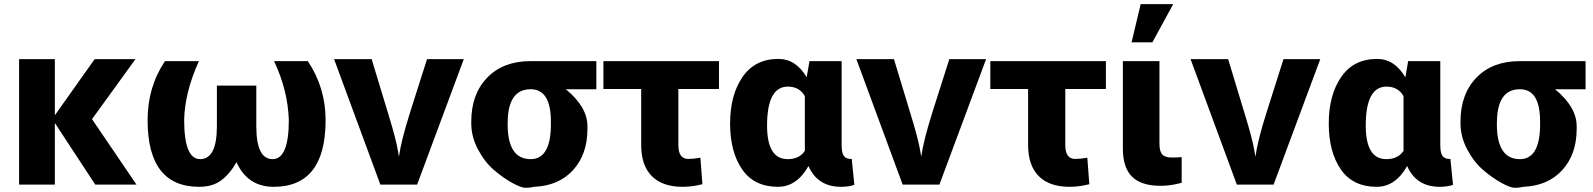

<svg xmlns="http://www.w3.org/2000/svg" viewBox="-20 -859 7700 928"><path d="M72.3 33.2V-573.2H245.1V-301.8L437.5 -573.2H634.8L424.8 -283.2L639.6 33.2H440.4L245.1 -264.6V33.2Z M693.4 -278.3Q693.4 -438.5 777.3 -563.5H941.4Q873 -413.1 870.1 -279.3Q870.1 -89.8 947.3 -89.8Q1028.3 -89.8 1028.3 -249V-445.3H1218.8V-249Q1218.8 -89.8 1297.4 -89.8Q1376 -89.8 1376 -279.3Q1371.1 -422.9 1304.7 -563.5H1467.8Q1553.7 -435.5 1553.7 -278.3Q1553.7 43.9 1302.7 43.9Q1176.8 43.9 1123 -75.2Q1091.8 -19.5 1049.8 12.2Q1007.8 43.9 942.4 43.9Q693.4 43.9 693.4 -278.3Z M1594.7 -573.2H1776.4L1854.5 -315.4Q1894.5 -186.5 1904.3 -125L1908.2 -101.6Q1918.9 -179.7 1961.9 -315.4L2043.9 -573.2H2221.7L1996.1 33.2H1818.4Z M2257.8 -262.7V-271.5Q2257.8 -404.3 2335 -483.9Q2412.1 -563.5 2543.9 -563.5H2862.3V-427.7H2714.8Q2819.3 -341.8 2819.3 -249V-236.3Q2819.3 -113.3 2750 -37.1Q2680.7 39.1 2561.5 43.9Q2541 48.8 2520 48.8Q2499 48.8 2455.6 24.9Q2412.1 1 2367.2 -37.6Q2322.3 -76.2 2290 -137.2Q2257.8 -198.2 2257.8 -262.7ZM2433.6 -258.8Q2433.6 -89.8 2544.9 -89.8Q2639.6 -89.8 2642.6 -249V-271.5Q2642.6 -427.7 2544.9 -427.7Q2443.4 -427.7 2434.6 -291Z M2896.5 -428.7V-563.5H3455.1V-428.7H3258.8V-157.2Q3258.8 -90.8 3306.6 -90.8Q3330.1 -90.8 3365.2 -96.7L3375 31.2Q3327.1 43.9 3279.3 43.9Q3181.6 43.9 3130.4 -7.8Q3079.1 -59.6 3079.1 -158.2V-428.7Z M3742.2 -574.2Q3827.1 -574.2 3878.9 -485.4L3892.6 -563.5H4047.9V-158.2Q4047.9 -120.1 4058.6 -105.5Q4069.3 -90.8 4091.8 -90.8H4096.7L4109.4 34.2Q4084 43.9 4044.9 43.9Q3931.6 43.9 3887.7 -56.6Q3831.1 43.9 3740.2 43.9Q3625 43.9 3566.9 -40.5Q3508.8 -125 3508.8 -262.2Q3508.8 -399.4 3568.8 -486.8Q3628.9 -574.2 3742.2 -574.2ZM3687.5 -252Q3687.5 -89.8 3787.1 -89.8Q3843.8 -89.8 3870.1 -129.9V-394.5Q3843.8 -440.4 3788.1 -440.4Q3687.5 -440.4 3687.5 -252Z M4119.1 -573.2H4300.8L4378.9 -315.4Q4418.9 -186.5 4428.7 -125L4432.6 -101.6Q4443.4 -179.7 4486.3 -315.4L4568.4 -573.2H4746.1L4520.5 33.2H4342.8Z M4766.6 -428.7V-563.5H5325.2V-428.7H5128.9V-157.2Q5128.9 -90.8 5176.8 -90.8Q5200.2 -90.8 5235.4 -96.7L5245.1 31.2Q5197.3 43.9 5149.4 43.9Q5051.8 43.9 5000.5 -7.8Q4949.2 -59.6 4949.2 -158.2V-428.7Z M5407.2 -140.6V-563.5H5584V-164.1Q5584 -127 5597.7 -112.3Q5611.3 -97.7 5641.6 -97.7Q5671.9 -97.7 5691.4 -99.6V24.4Q5639.6 39.1 5589.8 39.1Q5496.1 39.1 5451.7 -4.9Q5407.2 -48.8 5407.2 -140.6ZM5449.2 -654.3 5493.2 -838.9H5650.4L5549.8 -654.3Z M5734.4 -573.2H5916L5994.1 -315.4Q6034.2 -186.5 6043.9 -125L6047.9 -101.6Q6058.6 -179.7 6101.6 -315.4L6183.6 -573.2H6361.3L6135.7 33.2H5958Z M6635.7 -574.2Q6720.7 -574.2 6772.5 -485.4L6786.1 -563.5H6941.4V-158.2Q6941.4 -120.1 6952.1 -105.5Q6962.9 -90.8 6985.4 -90.8H6990.2L7002.9 34.2Q6977.5 43.9 6938.5 43.9Q6825.2 43.9 6781.2 -56.6Q6724.6 43.9 6633.8 43.9Q6518.6 43.9 6460.4 -40.5Q6402.3 -125 6402.3 -262.2Q6402.3 -399.4 6462.4 -486.8Q6522.5 -574.2 6635.7 -574.2ZM6581.1 -252Q6581.1 -89.8 6680.7 -89.8Q6737.3 -89.8 6763.7 -129.9V-394.5Q6737.3 -440.4 6681.6 -440.4Q6581.1 -440.4 6581.1 -252Z M7039.1 -262.7V-271.5Q7039.1 -404.3 7116.2 -483.9Q7193.4 -563.5 7325.2 -563.5H7643.6V-427.7H7496.1Q7600.6 -341.8 7600.6 -249V-236.3Q7600.6 -113.3 7531.2 -37.1Q7461.9 39.1 7342.8 43.9Q7322.3 48.8 7301.3 48.8Q7280.3 48.8 7236.8 24.9Q7193.4 1 7148.4 -37.6Q7103.5 -76.2 7071.3 -137.2Q7039.1 -198.2 7039.1 -262.7ZM7214.8 -258.8Q7214.8 -89.8 7326.2 -89.8Q7420.9 -89.8 7423.8 -249V-271.5Q7423.8 -427.7 7326.2 -427.7Q7224.6 -427.7 7215.8 -291Z"/></svg>

Font: GenEi M Gothic v2 Heavy
Style: Regular
Weight: 800
Version: Version 2.0